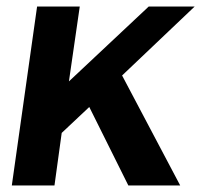

<svg xmlns="http://www.w3.org/2000/svg" viewBox="-20 -565 613 585"><path d="M16 0H146L168 -160L252 -239L371 0H529L352 -335L573 -545H433L190 -317L223 -545H93Z"/></svg>

Font: Ronzino Bold
Style: Italic
Weight: 700
Italic angle: -8°
Designer: Nunzio Mazzaferro
Foundry: Collletttivo
Version: Version 1.000;Glyphs 3.3 (3337)